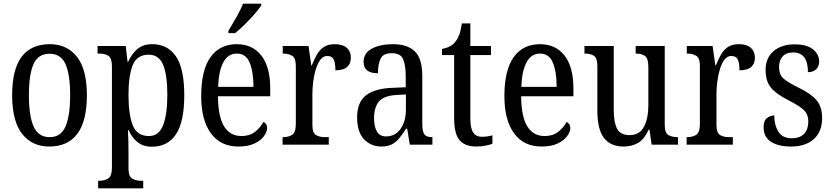

<svg xmlns="http://www.w3.org/2000/svg" viewBox="-20 -786 4521 1043"><path d="M248 10Q154 10 100 -59Q46 -128 46 -269Q46 -409 97.5 -477.5Q149 -546 251 -546Q344 -546 398 -477.5Q452 -409 452 -269Q452 -128 400 -59Q348 10 248 10ZM250 -41Q311 -41 336 -99Q361 -157 361 -269Q361 -381 336 -437.5Q311 -494 249 -494Q187 -494 162 -437.5Q137 -381 137 -269Q137 -157 162.5 -99Q188 -41 250 -41Z M513 237V196H520Q547 196 567.5 183.5Q588 171 588 124V-427Q588 -471 568.5 -483Q549 -495 521 -495H510V-536H663L673 -450H676Q695 -493 726 -519.5Q757 -546 807 -546Q891 -546 936 -479.5Q981 -413 981 -269Q981 -124 936 -56.5Q891 11 805 11Q758 11 727 -14Q696 -39 678 -80H675Q678 -28 678 34V129Q678 173 698.5 184.5Q719 196 745 196H758V237ZM789 -47Q843 -47 866 -105.5Q889 -164 889 -272Q889 -379 866 -434Q843 -489 788 -489Q724 -489 701 -432Q678 -375 678 -271Q678 -164 701 -105.5Q724 -47 789 -47Z M1275 10Q1178 10 1125.5 -62Q1073 -134 1073 -264Q1073 -405 1123.5 -475.5Q1174 -546 1266 -546Q1351 -546 1399.5 -484.5Q1448 -423 1448 -305V-263H1164Q1165 -152 1197.5 -99.5Q1230 -47 1292 -47Q1336 -47 1365.5 -70Q1395 -93 1411 -124Q1419 -120 1425 -112Q1431 -104 1431 -90Q1431 -70 1414 -46.5Q1397 -23 1362.5 -6.5Q1328 10 1275 10ZM1357 -314Q1357 -395 1336.5 -445Q1316 -495 1267 -495Q1219 -495 1193.5 -448Q1168 -401 1165 -314ZM1221 -619Q1242 -654 1264.5 -693Q1287 -732 1300 -766H1399V-756Q1388 -739 1364 -711Q1340 -683 1311 -654.5Q1282 -626 1257 -606H1221Z M1515 0V-41H1518Q1547 -41 1567 -53.5Q1587 -66 1587 -113V-427Q1587 -471 1567 -483Q1547 -495 1519 -495H1516V-536H1656L1671 -431H1674Q1686 -462 1701 -488.5Q1716 -515 1739 -530.5Q1762 -546 1798 -546Q1842 -546 1864 -526Q1886 -506 1886 -472Q1886 -441 1866 -422.5Q1846 -404 1802 -404Q1802 -445 1792.5 -463.5Q1783 -482 1758 -482Q1736 -482 1721 -462.5Q1706 -443 1696 -411Q1686 -379 1681.5 -342.5Q1677 -306 1677 -273V-108Q1677 -64 1696.5 -52.5Q1716 -41 1744 -41H1766V0Z M2051 10Q1996 10 1958 -29Q1920 -68 1920 -150Q1920 -230 1968 -268Q2016 -306 2114 -309L2184 -312V-373Q2184 -429 2170.5 -463Q2157 -497 2108 -497Q2061 -497 2047 -466.5Q2033 -436 2033 -388Q1955 -388 1955 -450Q1955 -497 1999.5 -521.5Q2044 -546 2114 -546Q2193 -546 2233.5 -507Q2274 -468 2274 -372V-113Q2274 -71 2285.5 -56Q2297 -41 2326 -41H2329V0H2206L2192 -87H2186Q2168 -59 2150.5 -37Q2133 -15 2110 -2.5Q2087 10 2051 10ZM2077 -45Q2127 -45 2156 -86Q2185 -127 2185 -191V-273L2134 -270Q2065 -266 2038.5 -234.5Q2012 -203 2012 -144Q2012 -98 2027.5 -71.5Q2043 -45 2077 -45Z M2568 10Q2506 10 2476.5 -24.5Q2447 -59 2447 -145V-487H2381V-520Q2403 -524 2420.5 -532.5Q2438 -541 2452 -557Q2465 -573 2474 -595.5Q2483 -618 2489 -659H2535V-536H2647V-487H2535V-143Q2535 -90 2550.5 -66.5Q2566 -43 2596 -43Q2613 -43 2627 -45Q2641 -47 2655 -51V-5Q2642 0 2619 5Q2596 10 2568 10Z M2922 10Q2825 10 2772.5 -62Q2720 -134 2720 -264Q2720 -405 2770.5 -475.5Q2821 -546 2913 -546Q2998 -546 3046.5 -484.5Q3095 -423 3095 -305V-263H2811Q2812 -152 2844.5 -99.5Q2877 -47 2939 -47Q2983 -47 3012.5 -70Q3042 -93 3058 -124Q3066 -120 3072 -112Q3078 -104 3078 -90Q3078 -70 3061 -46.5Q3044 -23 3009.5 -6.5Q2975 10 2922 10ZM3004 -314Q3004 -395 2983.5 -445Q2963 -495 2914 -495Q2866 -495 2840.5 -448Q2815 -401 2812 -314Z M3368 10Q3297 10 3261 -36.5Q3225 -83 3225 -186V-427Q3225 -471 3206 -483Q3187 -495 3159 -495H3155V-536H3314V-189Q3314 -122 3332 -87Q3350 -52 3400 -52Q3454 -52 3478 -97Q3502 -142 3502 -215V-422Q3502 -470 3483 -482.5Q3464 -495 3436 -495H3433V-536H3591V-109Q3591 -64 3611 -52.5Q3631 -41 3659 -41H3663V0H3520L3508 -82H3504Q3479 -28 3445 -9Q3411 10 3368 10Z M3710 0V-41H3713Q3742 -41 3762 -53.5Q3782 -66 3782 -113V-427Q3782 -471 3762 -483Q3742 -495 3714 -495H3711V-536H3851L3866 -431H3869Q3881 -462 3896 -488.5Q3911 -515 3934 -530.5Q3957 -546 3993 -546Q4037 -546 4059 -526Q4081 -506 4081 -472Q4081 -441 4061 -422.5Q4041 -404 3997 -404Q3997 -445 3987.5 -463.5Q3978 -482 3953 -482Q3931 -482 3916 -462.5Q3901 -443 3891 -411Q3881 -379 3876.5 -342.5Q3872 -306 3872 -273V-108Q3872 -64 3891.5 -52.5Q3911 -41 3939 -41H3961V0Z M4277 10Q4208 10 4168 -16Q4128 -42 4128 -95Q4128 -131 4147 -145Q4166 -159 4186 -159Q4186 -106 4208.5 -70.5Q4231 -35 4280 -35Q4326 -35 4348.5 -59.5Q4371 -84 4371 -126Q4371 -163 4350 -185Q4329 -207 4273 -236Q4226 -260 4196.5 -282.5Q4167 -305 4153 -333.5Q4139 -362 4139 -405Q4139 -472 4182.5 -508.5Q4226 -545 4297 -545Q4364 -545 4397 -517.5Q4430 -490 4430 -452Q4430 -426 4414 -410Q4398 -394 4369 -394Q4369 -501 4289 -501Q4250 -501 4231 -479Q4212 -457 4212 -422Q4212 -381 4236 -359.5Q4260 -338 4316 -311Q4383 -279 4414.5 -243Q4446 -207 4446 -144Q4446 -71 4401 -30.5Q4356 10 4277 10Z"/></svg>

Font: Noto Serif Sinhala Condensed
Style: Regular
Weight: 400
Width: 3
Designer: Jelle Bosma - Monotype Design Team
Foundry: Monotype Imaging Inc.
Version: Version 2.007; ttfautohint (v1.8.4.7-5d5b)